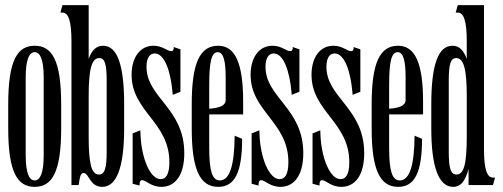

<svg xmlns="http://www.w3.org/2000/svg" viewBox="-20 -720 1956 747"><path d="M80 -116V-419C80 -489 94 -517 115 -517C136 -517 150 -489 150 -419V-116C150 -46 136 -18 115 -18C94 -18 80 -46 80 -116ZM12 -220C12 -49 48 7 115 7C182 7 218 -49 218 -220V-315C218 -486 182 -542 115 -542C48 -542 12 -486 12 -315Z M258 0H286C290 -26 292 -47 305 -47C327 -47 328 7 378 7C434 7 463 -70 463 -220V-315C463 -468 436 -542 381 -542C355 -542 338 -526 325 -491V-700H223L215 -671H223C247 -671 258 -636 258 -560ZM325 -189V-346C325 -452 337 -494 366 -494C388 -494 395 -471 395 -406V-129C395 -64 387 -41 365 -41C336 -41 325 -82 325 -189Z M550 -460C550 -340 697 -299 697 -124C697 -36 660 7 608 7C568 7 548 -19 533 -19C523 -19 523 -7 523 2L496 -5V-201L526 -213L527 -191C531 -107 563 -23 605 -23C624 -23 639 -39 639 -89C639 -245 492 -286 492 -429C492 -498 526 -542 577 -542C613 -542 630 -521 646 -521C656 -521 656 -531 656 -537L682 -528V-363L652 -351L651 -362C644 -441 621 -512 582 -512C564 -512 550 -497 550 -460Z M922 -180 893 -192C892 -77 874 -18 835 -18C805 -18 794 -57 794 -146V-275H926V-325C926 -474 895 -542 829 -542C757 -542 726 -474 726 -315V-220C726 -62 757 7 829 7C894 7 922 -50 922 -180ZM794 -297V-389C794 -477 802 -517 827 -517C850 -517 858 -481 858 -419V-330C858 -311 837 -300 794 -297Z M1013 -460C1013 -340 1160 -299 1160 -124C1160 -36 1123 7 1071 7C1031 7 1011 -19 996 -19C986 -19 986 -7 986 2L959 -5V-201L989 -213L990 -191C994 -107 1026 -23 1068 -23C1087 -23 1102 -39 1102 -89C1102 -245 955 -286 955 -429C955 -498 989 -542 1040 -542C1076 -542 1093 -521 1109 -521C1119 -521 1119 -531 1119 -537L1145 -528V-363L1115 -351L1114 -362C1107 -441 1084 -512 1045 -512C1027 -512 1013 -497 1013 -460Z M1250 -460C1250 -340 1397 -299 1397 -124C1397 -36 1360 7 1308 7C1268 7 1248 -19 1233 -19C1223 -19 1223 -7 1223 2L1196 -5V-201L1226 -213L1227 -191C1231 -107 1263 -23 1305 -23C1324 -23 1339 -39 1339 -89C1339 -245 1192 -286 1192 -429C1192 -498 1226 -542 1277 -542C1313 -542 1330 -521 1346 -521C1356 -521 1356 -531 1356 -537L1382 -528V-363L1352 -351L1351 -362C1344 -441 1321 -512 1282 -512C1264 -512 1250 -497 1250 -460Z M1622 -180 1593 -192C1592 -77 1574 -18 1535 -18C1505 -18 1494 -57 1494 -146V-275H1626V-325C1626 -474 1595 -542 1529 -542C1457 -542 1426 -474 1426 -315V-220C1426 -62 1457 7 1529 7C1594 7 1622 -50 1622 -180ZM1494 -297V-389C1494 -477 1502 -517 1527 -517C1550 -517 1558 -481 1558 -419V-330C1558 -311 1537 -300 1494 -297Z M1803 0H1898L1906 -29H1898C1874 -29 1863 -64 1863 -140V-700H1761L1753 -671H1761C1785 -671 1796 -636 1796 -560V-491C1783 -526 1766 -542 1740 -542C1685 -542 1658 -468 1658 -315V-220C1658 -70 1687 7 1743 7C1772 7 1789 -13 1803 -62ZM1726 -129V-406C1726 -471 1733 -494 1755 -494C1784 -494 1796 -452 1796 -346V-189C1796 -82 1785 -41 1756 -41C1734 -41 1726 -64 1726 -129Z"/></svg>

Font: Americaine Condensed
Style: Regular
Weight: 400
Width: 3
Designer: Alan Madić
Foundry: ESAD Valence
Version: Version 0.001;Glyphs 3.1.2 (3151)